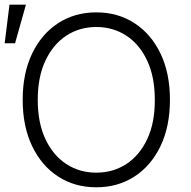

<svg xmlns="http://www.w3.org/2000/svg" viewBox="-22 -790 816 820"><path d="M703.8 -363.6Q703.8 -250 663.5 -166Q623.2 -82 552.2 -36Q481.2 9.9 389.2 9.9Q297.2 9.9 226.4 -36Q155.5 -82 115.2 -166Q74.9 -250 74.9 -363.6Q74.9 -477.3 115.2 -561.3Q155.5 -645.2 226.6 -691.2Q297.6 -737.2 389.2 -737.2Q481.2 -737.2 552.2 -691.2Q623.2 -645.2 663.5 -561.4Q703.8 -477.6 703.8 -363.6ZM639.2 -363.6Q639.2 -461.6 606.5 -531.2Q573.9 -600.9 517.4 -637.8Q460.9 -674.7 389.2 -674.7Q317.8 -674.7 261.4 -637.8Q204.9 -600.9 172.1 -531.2Q139.2 -461.6 139.2 -363.6Q139.2 -266.3 171.7 -196.6Q204.2 -126.8 260.8 -89.7Q317.5 -52.6 389.2 -52.6Q460.9 -52.6 517.6 -89.5Q574.2 -126.4 606.9 -196.2Q639.6 -266 639.2 -363.6ZM-2.1 -605.1 18.5 -770.2H88.8L42.3 -605.1Z"/></svg>

Font: Inter Zeller Light
Style: Regular
Weight: 300
Designer: Rasmus Andersson; Joe Bland
Foundry: zeller
Version: Version 3.015;git-dec3a8cb1